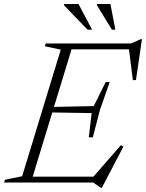

<svg xmlns="http://www.w3.org/2000/svg" viewBox="-45 -886 709 932"><path d="M250 -645 173 -661.5 177 -675H311L105 0H-25L-21 -13.5L62.5 -30.5ZM580 -655 603.5 -646.5H261L270.5 -675H591.5L638.5 -696H644L615 -497.5L600 -497ZM444.5 25.5 407.5 0H64L73.5 -28.5H437.5L399 -17.5L542 -181.5L554 -174.5L449.5 25.5ZM405.5 -219.5H386L400 -337L183.5 -340.5L192 -366.5L410 -371L468 -487.5H487.5L440.5 -353.5ZM402 -742H380L266 -860V-866.5H336ZM515 -742H498L426 -860V-866.5H491Z"/></svg>

Font: Newsreader 24pt Light
Style: Italic
Weight: 300
Italic angle: -17°
Designer: Hugues Gentile
Foundry: Production Type
Version: Version 1.003